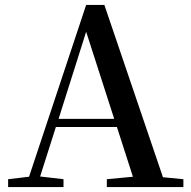

<svg xmlns="http://www.w3.org/2000/svg" viewBox="-20 -760 775 780"><path d="M13 0V-32L98 -42L330 -740H404L642 -40L725 -32V0H414V-32L520 -42L455 -244H207L143 -43L238 -32V0ZM444 -277 330 -631 218 -277Z"/></svg>

Font: Early Summer Mincho SemiBold
Style: Regular
Weight: 600
Designer: GuiWonder
Version: Version 1.002